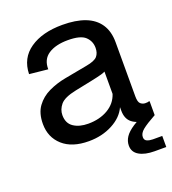

<svg xmlns="http://www.w3.org/2000/svg" viewBox="-135 -676 849 945"><g transform="rotate(-20 290.0 -203.0)"><path d="M227 10Q139 10 90.5 -33.5Q42 -77 42 -147Q42 -203 67.5 -238Q93 -273 134 -292.5Q175 -312 223 -321L341 -343Q386 -351 400 -367.5Q414 -384 414 -411Q414 -446 389 -469.5Q364 -493 298 -493Q234 -493 196 -468Q158 -443 159 -391L62 -401Q64 -484 128.5 -528.5Q193 -573 298 -573Q368 -573 416.5 -554.5Q465 -536 490.5 -498Q516 -460 516 -403V-119Q516 -89 527 -80Q538 -71 551 -71Q559 -71 563 -71.5Q567 -72 568 -73H574V0Q564 4 547.5 6Q531 8 523 8Q480 8 453.5 -13Q427 -34 427 -77V-95Q406 -48 351 -19Q296 10 227 10ZM253 -72Q313 -72 356.5 -97.5Q400 -123 415 -169V-298L426 -294Q416 -284 394.5 -278Q373 -272 334 -264L251 -247Q188 -234 167.5 -209Q147 -184 147 -155Q147 -112 177 -92Q207 -72 253 -72ZM513 167Q463 167 433 149.5Q403 132 403 98Q403 74 417 53Q431 32 462.5 11.5Q494 -9 547 -30L574 0Q525 27 503.5 44.5Q482 62 482 82Q482 98 495 103.5Q508 109 525 109H574V167Z"/></g></svg>

Font: BDO Grotesk
Style: Regular
Weight: 400
Designer: Deni Anggara
Foundry: Lokal Container
Version: Version 2.000